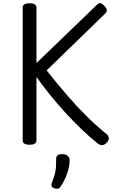

<svg xmlns="http://www.w3.org/2000/svg" viewBox="-20 -911 728 1227"><path d="M169 14Q147 14 136 7Q125 0 125 -14V-863Q125 -890 169 -890Q213 -890 213 -863V-508L600 -881Q612 -894 623.5 -890.5Q635 -887 648 -873Q662 -857 662.5 -846.5Q663 -836 654 -826L278 -461Q347 -374 410.5 -300.5Q474 -227 536 -166Q598 -105 661 -54Q672 -46 675 -30.5Q678 -15 659 4Q646 16 632 16.5Q618 17 603 5Q549 -39 496 -90Q443 -141 393.5 -195.5Q344 -250 298.5 -306.5Q253 -363 213 -419V-14Q213 0 202 7Q191 14 169 14ZM325 292Q313 287 310 278.5Q307 270 312 255Q324 225 330 202.5Q336 180 337.5 157.5Q339 135 339 105Q339 88 348.5 81Q358 74 377 74Q400 74 412.5 85Q425 96 425 115Q425 140 418 168Q411 196 399 224Q387 252 371 276Q361 292 351 294.5Q341 297 325 292Z"/></svg>

Font: Playwrite AT
Style: Regular
Weight: 400
Designer: Veronika Burian, José Scaglione
Foundry: TypeTogether
Version: Version 1.002